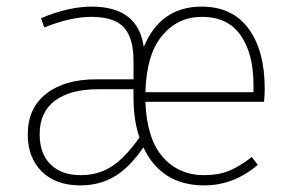

<svg xmlns="http://www.w3.org/2000/svg" viewBox="-20 -551 886 581"><path d="M224 -21Q278 -21 319 -48Q360 -75 402 -135Q384 -187 384 -256V-281H277Q193 -281 146.5 -246.5Q100 -212 100 -145Q100 -86 133 -53.5Q166 -21 224 -21ZM747 -272V-295Q747 -389 708 -444.5Q669 -500 591 -500Q518 -500 470.5 -443Q423 -386 420 -272ZM781 -283Q781 -261 779 -243H420Q424 -132 472 -76.5Q520 -21 598 -21Q641 -21 673 -34Q705 -47 742 -76L760 -52Q687 10 598 10Q468 10 414 -105Q371 -43 326 -16.5Q281 10 223 10Q149 10 106.5 -32Q64 -74 64 -144Q64 -224 120 -267.5Q176 -311 271 -311H384V-368Q384 -436 355 -468Q326 -500 256 -500Q194 -500 114 -468L104 -496Q188 -531 257 -531Q398 -531 415 -409Q466 -531 590 -531Q683 -531 732 -464.5Q781 -398 781 -283Z"/></svg>

Font: FiraSans
Style: Regular
Weight: 200
Designer: Carrois Corporate & Edenspiekermann AG
Foundry: Carrois Corporate GbR & Edenspiekermann AG
Version: Version 3.106;PS 003.106;hotconv 1.0.70;makeotf.lib2.5.58329